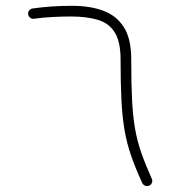

<svg xmlns="http://www.w3.org/2000/svg" viewBox="-20 -612 585 650"><path d="M75.2 -564.9Q74.7 -571.8 79.6 -577.4Q84.5 -583 91.8 -583.5Q154.3 -592.3 224.1 -592.3Q284.7 -592.3 329.6 -575.7Q374.5 -559.1 399.4 -519.8Q424.3 -480.5 424.3 -411.6Q424.3 -331.1 427 -275.6Q429.7 -220.2 437 -177.5Q444.3 -134.8 458.3 -95Q472.2 -55.2 494.1 -6.3Q497.1 0 494.1 7.1Q491.2 14.2 484.4 16.6Q477.5 19.5 470.7 16.4Q463.9 13.2 460.9 6.3Q438 -43.9 423.6 -85.7Q409.2 -127.4 401.6 -171.9Q394 -216.3 391.1 -273.4Q388.2 -330.6 388.2 -411.1Q388.2 -469.7 369.1 -501.2Q350.1 -532.7 312.5 -544.4Q274.9 -556.2 219.2 -556.2Q189 -556.2 156.5 -554.4Q124 -552.7 93.8 -548.3Q86.9 -547.9 81.3 -552.7Q75.7 -557.6 75.2 -564.9Z"/></svg>

Font: Mikhak-DS2-FD ExtraLight
Style: Regular
Weight: 200
Designer: Amin Abedi
Version: Version 3.2